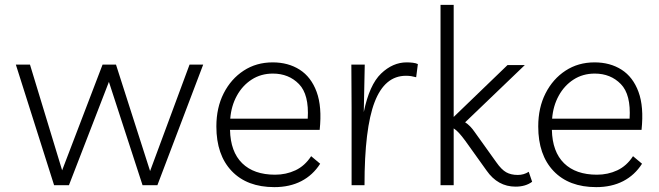

<svg xmlns="http://www.w3.org/2000/svg" viewBox="-20 -760 2704 788"><path d="M758 -495H814L626 0H565L427 -424L263 0H202L45 -495H103L235 -61L401 -495H456L596 -58Z M1106 8Q994 8 931 -58Q868 -124 868 -241Q868 -318 898 -377Q928 -436 980 -470Q1032 -504 1099 -504Q1163 -504 1210 -474Q1257 -444 1279.5 -383Q1302 -322 1292 -227H924Q926 -137 974 -90Q1022 -43 1109 -43Q1154 -43 1192.5 -61Q1231 -79 1257 -119L1294 -88Q1264 -41 1216.5 -16.5Q1169 8 1106 8ZM1100 -458Q1051 -458 1013 -433.5Q975 -409 952 -367Q929 -325 925 -273H1243Q1249 -372 1207 -415Q1165 -458 1100 -458Z M1688 -443Q1677 -446 1667.5 -447.5Q1658 -449 1646 -449Q1559 -449 1517.5 -341Q1476 -233 1476 0H1423V-317L1422 -495H1477L1473 -300Q1496 -412 1544 -458Q1592 -504 1649 -504Q1662 -504 1674.5 -502.5Q1687 -501 1695 -497Z M1788 0V-740H1842V-280L2063 -493H2134L1889 -258Q1910 -245 1929 -217L2017 -94Q2038 -64 2057.5 -53Q2077 -42 2105 -42Q2130 -42 2150 -55L2164 -14Q2137 6 2096 6Q2023 6 1977 -60L1889 -183Q1875 -202 1863.5 -214.5Q1852 -227 1842 -233V0Z M2427 8Q2315 8 2252 -58Q2189 -124 2189 -241Q2189 -318 2219 -377Q2249 -436 2301 -470Q2353 -504 2420 -504Q2484 -504 2531 -474Q2578 -444 2600.5 -383Q2623 -322 2613 -227H2245Q2247 -137 2295 -90Q2343 -43 2430 -43Q2475 -43 2513.5 -61Q2552 -79 2578 -119L2615 -88Q2585 -41 2537.5 -16.5Q2490 8 2427 8ZM2421 -458Q2372 -458 2334 -433.5Q2296 -409 2273 -367Q2250 -325 2246 -273H2564Q2570 -372 2528 -415Q2486 -458 2421 -458Z"/></svg>

Font: Livvic Light
Style: Regular
Weight: 300
Designer: Jacques Le Bailly, Baron von Fonthausen
Version: Version 1.001; ttfautohint (v1.8.2)